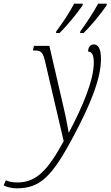

<svg xmlns="http://www.w3.org/2000/svg" viewBox="-160 -786 602 1046"><path d="M278 -616 276 -606H295C337 -646 394 -717 421 -757L422 -766H375C347 -715 309 -658 278 -616ZM147 -616 145 -606H164C206 -646 263 -717 290 -757L291 -766H244C217 -715 179 -658 147 -616ZM-69 240C59 240 124 176 241 -45C328 -208 390 -354 390 -464C390 -520 376 -544 351 -544C333 -544 320 -529 320 -505C340 -505 351 -488 351 -444C351 -346 286 -198 216 -65H214C208 -99 196 -163 182 -220L109 -536H25L19 -511H29C63 -511 73 -501 84 -458L187 -17C99 144 37 208 -66 208C-94 208 -114 203 -128 196L-140 224C-121 234 -94 240 -69 240Z"/></svg>

Font: Noto Serif Condensed ExtraLight
Style: Italic
Weight: 200
Width: 3
Italic angle: -12°
Designer: Monotype Design Team
Foundry: Monotype Imaging Inc.
Version: Version 2.013